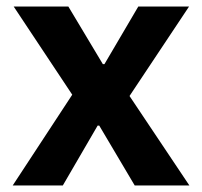

<svg xmlns="http://www.w3.org/2000/svg" viewBox="-20 -570 621 590"><path d="M173 0H19L202 -279L22 -550H190L296 -373H301L405 -550H561L378 -275L562 0H394L285 -184H280Z"/></svg>

Font: IBM Plex Sans JP
Style: Bold
Weight: 700
Designer: Mike Abbink; Paul van der Laan; Pieter van Rosmalen; Wujin Sim; Yejin Wi; Jinhee Kim; Boomi Park; Yona Kim; Kichan Ma
Foundry: Sandoll Inc.
Version: Version 1.001